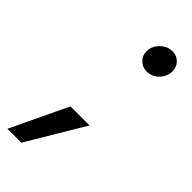

<svg xmlns="http://www.w3.org/2000/svg" viewBox="-274 -559 741 741"><g transform="rotate(45 97.0 -188.0)"><path d="M168 -393Q144 -393 128 -409Q112 -425 112 -448Q112 -467 122 -483Q132 -499 148 -509Q164 -519 183 -519Q207 -519 222.5 -503Q238 -487 238 -463Q238 -445 228 -428.5Q218 -412 202.5 -402.5Q187 -393 168 -393ZM-56 143 55 -90H159L20 143Z"/></g></svg>

Font: Red Hat Display SemiBold
Style: Italic
Weight: 600
Italic angle: -12°
Designer: Pentagram, MCKL
Foundry: Pentagram, MCKL
Version: Version 1.023